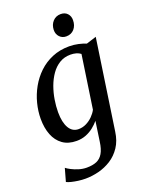

<svg xmlns="http://www.w3.org/2000/svg" viewBox="-183 -858 920 1197"><g transform="rotate(-20 277.0 -259.0)"><path d="M444 36.5Q436 96 408.5 137Q381 178 342 202.8Q303 227.5 258.5 238.8Q214 250 171 250Q147.5 250 123.2 246.8Q99 243.5 78.8 238.5Q58.5 233.5 47.5 227.5L71.5 142Q81.5 150.5 102.2 161.2Q123 172 149 180Q175 188 201 188Q240.5 188 267 176.8Q293.5 165.5 309.5 138.2Q325.5 111 332 63.5L351 -68Q335 -48.5 312.5 -30.5Q290 -12.5 261.5 -1.2Q233 10 199.5 10Q144 10 107.2 -16.5Q70.5 -43 52.5 -89.2Q34.5 -135.5 34.5 -195.5Q34.5 -246 47.8 -297.8Q61 -349.5 87.2 -396.5Q113.5 -443.5 152.2 -480.5Q191 -517.5 242 -539Q293 -560.5 355.5 -560.5Q386 -560.5 415.8 -553.8Q445.5 -547 466 -538.5L532 -559.5ZM412 -489.5Q399.5 -499.5 382.2 -504.2Q365 -509 345.5 -509Q304 -509 272 -489.5Q240 -470 217 -437Q194 -404 179.2 -363.5Q164.5 -323 157.5 -280Q150.5 -237 150.5 -198Q150.5 -163.5 156.2 -137Q162 -110.5 173 -92Q184 -73.5 199.8 -64.2Q215.5 -55 235 -55Q262.5 -55 286.8 -67Q311 -79 330 -98Q349 -117 360 -138ZM361 -624.5Q334.5 -624.5 317.2 -642.8Q300 -661 300.5 -689Q301.5 -723 322 -745.2Q342.5 -767.5 374.5 -767.5Q402.5 -767.5 418.8 -749.8Q435 -732 434.5 -706Q434.5 -670.5 414.5 -647.5Q394.5 -624.5 361 -624.5Z"/></g></svg>

Font: Merriweather 36pt Medium
Style: Italic
Weight: 500
Italic angle: -7.8°
Version: Version 2.101